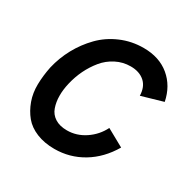

<svg xmlns="http://www.w3.org/2000/svg" viewBox="-121 -611 728 735"><g transform="rotate(30 242.5 -243.0)"><path d="M208.5 9.8Q164.1 9.8 129.4 -4.4Q94.7 -18.6 74.2 -43.5Q53.7 -68.4 41.7 -101.6Q29.8 -134.8 30.5 -173.1Q31.2 -211.4 39.6 -252.4Q50.8 -300.3 74.2 -343.3Q97.7 -386.2 131.6 -420.9Q165.5 -455.6 212.4 -475.8Q259.3 -496.1 312.5 -496.1Q381.8 -496.1 427 -458.5Q472.2 -420.9 484.9 -357.4L390.6 -330.1Q389.6 -369.1 366.5 -389.6Q343.3 -410.2 304.7 -410.2Q270.5 -410.2 240.5 -394.8Q210.4 -379.4 189.5 -353.8Q168.5 -328.1 153.8 -297.9Q139.2 -267.6 131.3 -233.9Q124 -203.1 124.3 -176Q124.5 -148.9 132.6 -125.7Q140.6 -102.5 161.6 -89.1Q182.6 -75.7 214.8 -75.7Q257.3 -75.7 294.4 -100.6Q331.5 -125.5 351.1 -165L427.7 -122.6Q390.1 -58.6 333 -24.4Q275.9 9.8 208.5 9.8Z"/></g></svg>

Font: HK Grotesk Medium Italic
Style: Regular
Weight: 500
Italic angle: -13°
Designer: Alfredo Marco Pradil and Stefan Peev
Foundry: Hanken Design Co.
Version: Version 1.000;PS 001.000;hotconv 1.0.88;makeotf.lib2.5.64775